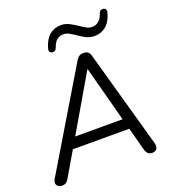

<svg xmlns="http://www.w3.org/2000/svg" viewBox="-163 -1046 1055 1175"><g transform="rotate(-20 364.5 -458.5)"><path d="M39.8 6.9Q24.8 6.9 14.8 -0.4Q4.8 -7.7 2.7 -19.9Q0.5 -32.1 9.2 -46.7L390.6 -683.3Q399.8 -698.4 411.2 -705.2Q422.7 -711.9 438.6 -711.9Q455.6 -711.9 466.5 -703.7Q477.4 -695.5 481.8 -679L658 -49.2Q663.9 -29.6 660.8 -17.4Q657.6 -5.2 648.6 0.9Q639.7 6.9 626.6 6.9Q609.2 6.9 598.7 -2.8Q588.1 -12.6 583.3 -31.5L539.4 -197.4L570.9 -180H145.3L185.7 -196L82.1 -19.4Q74.8 -6.2 64.3 0.4Q53.9 6.9 39.8 6.9ZM427.3 -609.5 208.2 -234.6 185.7 -248.6H552.4L529.1 -233.6L429.3 -609.5ZM262.5 -780.6Q251.8 -781.6 246.4 -789.2Q241 -796.8 244.4 -810.5Q259.8 -865.8 291.3 -892.5Q322.9 -919.2 366.2 -919.2Q393.6 -919.2 417.4 -907.6Q441.1 -896 462.6 -881.2Q484.1 -866.3 504.1 -854.7Q524.1 -843.2 544.1 -843.2Q568.8 -843.2 587.3 -858.6Q605.8 -874.1 615.4 -904.5Q618.8 -915.3 625.5 -920.3Q632.1 -925.2 643.3 -924.2Q654.6 -923.2 659.8 -915.6Q664.9 -908 661.5 -894.3Q647.1 -839.5 615.1 -812.5Q583 -785.5 539.2 -785.5Q511.8 -785.5 488 -797.1Q464.3 -808.7 443 -823.6Q421.8 -838.4 401.8 -850Q381.8 -861.6 361.8 -861.6Q337.1 -861.6 318.8 -846.4Q300.5 -831.2 290.5 -800.2Q287 -790 280.7 -784.8Q274.3 -779.6 262.5 -780.6Z"/></g></svg>

Font: Nunito ExtraLight
Style: Italic
Weight: 200
Italic angle: -9°
Designer: Vernon Adams
Foundry: Vernon Adams
Version: Version 3.602